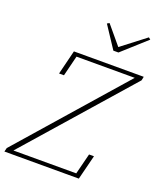

<svg xmlns="http://www.w3.org/2000/svg" viewBox="-173 -1032 955 1137"><g transform="rotate(20 305.0 -464.0)"><path d="M-1 -24 569 -674H202L170 -545H139L177 -698H617L612 -674L41 -24H437L470 -155H501L462 0H-7ZM304 -920 318 -928 415 -812 566 -928 578 -918 427 -782H395Z"/></g></svg>

Font: IBM Plex Serif ExtraLight
Style: Italic
Weight: 200
Italic angle: -14°
Designer: Mike Abbink, Paul van der Laan, Pieter van Rosmalen
Foundry: Bold Monday
Version: Version 2.5